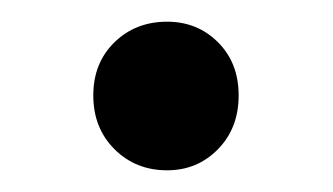

<svg xmlns="http://www.w3.org/2000/svg" viewBox="-20 -363 307 177"><path d="M85.5 -225.5C98.5 -212.5 114.7 -206 134 -206C152.7 -206 168.3 -212.5 181 -225.5C193.7 -238.5 200 -255 200 -275C200 -295 193.7 -311.3 181 -324C168.3 -336.7 152.7 -343 134 -343C114.7 -343 98.5 -336.7 85.5 -324C72.5 -311.3 66 -295 66 -275C66 -255 72.5 -238.5 85.5 -225.5Z"/></svg>

Font: ICO Headline
Style: Regular
Weight: 500
Designer: Julieta Ulanovsky
Foundry: Julieta Ulanovsky
Version: Version 7.200